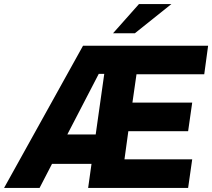

<svg xmlns="http://www.w3.org/2000/svg" viewBox="-54 -921 1040 941"><path d="M-34 0H140L201 -118H394.5L378 0H868L888 -140H556L575 -278H868L888 -418H595L615 -557H947L966 -697H353ZM276 -262 430 -559H457L415 -262ZM500 -758H607L786 -901H627Z"/></svg>

Font: HK Grotesk Black
Style: Italic
Weight: 900
Italic angle: -16°
Designer: Alfredo Marco Pradil
Foundry: Hanken Design Co.
Version: Version 3.001;FEAKit 1.0